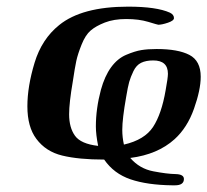

<svg xmlns="http://www.w3.org/2000/svg" viewBox="-20 -473 621 575"><path d="M62 -154.8Q62 -213.9 83.5 -284.9Q105 -356 157.2 -397.9Q225.1 -453.1 363.8 -453.1Q448.7 -453.1 488.8 -435.1Q501 -429.2 501 -418.9Q501 -411.1 482.9 -405Q464.8 -398.9 454.1 -398.9Q452.1 -398.9 424.1 -407.5Q396 -416 357.9 -416Q320.8 -416 293.9 -405.5Q267.1 -395 251.5 -381.6Q235.8 -368.2 224.4 -339.6Q212.9 -311 208.5 -290.5Q204.1 -270 198.2 -230Q187 -165 187 -130.9Q187 -90.8 204.6 -66.4Q222.2 -42 273.9 -36.1Q267.1 -70.3 267.1 -94.2Q267.1 -147.5 282.2 -204.1Q293.5 -245.1 312.7 -271.5Q332 -297.9 357.9 -308.8Q383.8 -319.8 403.3 -323Q422.9 -326.2 449.2 -326.2Q513.2 -326.2 547.1 -308.6Q581.1 -291 581.1 -243.2Q581.1 -204.1 561 -147.5Q541 -90.8 502.9 -56.2Q452.1 -10.3 370.1 0Q397.9 32.2 439 40Q480 47.9 505.4 48.3Q530.8 48.8 530.8 63Q530.8 82 503.9 82H496.1Q420.9 81.1 370.8 64Q320.8 46.9 292 4.9Q215.8 4.9 166.5 -7.1Q117.2 -19 88.9 -57.1Q62 -92.8 62 -154.8ZM346.2 -84Q346.2 -62 351.1 -40Q413.1 -54.2 438.5 -93Q463.9 -131.8 476.1 -203.1Q482.9 -240.2 482.9 -252Q482.9 -292 439 -292Q417 -292 402.6 -284.9Q388.2 -277.8 379.6 -260Q371.1 -242.2 366.9 -227.5Q362.8 -212.9 357.9 -183.1Q346.2 -117.2 346.2 -84Z"/></svg>

Font: CMU Serif Extra
Style: BoldSlanted
Weight: 700
Italic angle: -9.46001°
Version: Version 0.7.0